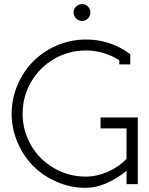

<svg xmlns="http://www.w3.org/2000/svg" viewBox="-20 -886 718 924"><path d="M346.2 -854.5Q358.4 -866.2 375 -866.2Q391.6 -866.2 403.3 -854.5Q415 -842.8 415 -826.2Q415 -809.6 403.3 -797.4Q391.6 -785.2 375 -785.2Q358.4 -785.2 346.2 -797.4Q334 -809.6 334 -826.2Q334 -842.8 346.2 -854.5ZM588.9 -268.1H463.9V-320.8H643.1V0H588.9V-63H587.9Q544.9 -27.3 492.9 -4.6Q440.9 18.1 393.1 18.1Q320.8 18.1 254.6 -10.3Q188.5 -38.6 140.6 -86.4Q92.8 -134.3 64.5 -200.4Q36.1 -266.6 36.1 -338.9Q36.1 -411.1 64.5 -477.3Q92.8 -543.5 140.6 -591.3Q188.5 -639.2 254.6 -667.5Q320.8 -695.8 393.1 -695.8Q506.3 -695.8 596.2 -632.8L606.9 -625V-576.2H554.2V-596.2Q479.5 -643.1 393.1 -643.1Q310.5 -643.1 240.5 -602.3Q170.4 -561.5 129.6 -491.5Q88.9 -421.4 88.9 -338.9Q88.9 -256.3 129.6 -186.5Q170.4 -116.7 240.5 -76.4Q310.5 -36.1 393.1 -36.1Q445.8 -36.1 498.8 -59.3Q551.8 -82.5 588.9 -121.1Z"/></svg>

Font: Rawengulk
Style: Demibold
Weight: 600
Version: Version 0.92